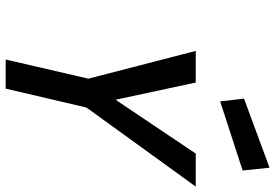

<svg xmlns="http://www.w3.org/2000/svg" viewBox="-170 -822 991 692"><g transform="rotate(90 326.0 -475.5)"><path d="M335 -859 584 -951 594 -854 345 -773ZM263 -298 163 -685H277L339 -396L533 -685H652L367 -291L299 0H194Z"/></g></svg>

Font: Cairo SemiBold
Style: Italic
Weight: 600
Italic angle: -13°
Designer: Mohamed Gaber, Accademia di Belle Arti di Urbino and others
Foundry: Kief Type Foundry, Accademia di Belle Arti di Urbino and others
Version: Version 3.011